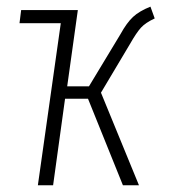

<svg xmlns="http://www.w3.org/2000/svg" viewBox="-20 -552 513 572"><path d="M440.9 -497.1Q413.6 -484.4 400.1 -469.7Q386.7 -455.1 367.2 -420.9L280.8 -275.9L394 0H346.2L242.2 -257.8H173.8L138.2 0H92.8L161.1 -482.9H38.1L43 -522H211.9L180.2 -294.9H245.1L338.9 -450.2Q357.4 -483.9 376.2 -501.5Q395 -519 428.2 -532.2Z"/></svg>

Font: Fira Sans Compressed ExtraLight
Style: Italic
Weight: 250
Width: 3
Italic angle: -8°
Designer: Carrois Corporate & Edenspiekermann AG
Foundry: Carrois Corporate GbR & Edenspiekermann AG
Version: Version 4.203;PS 004.203;hotconv 1.0.88;makeotf.lib2.5.64775